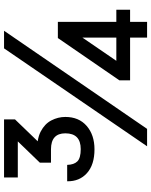

<svg xmlns="http://www.w3.org/2000/svg" viewBox="81 -828 747 949"><g transform="rotate(-90 454.5 -353.5)"><path d="M191 -260Q115 -260 73.5 -297Q32 -334 33 -395H114Q115 -361 131.5 -344.5Q148 -328 192 -328Q270 -328 270 -404Q270 -475 191 -475H125V-530L290 -701L296 -639H52V-707H339V-653L179 -487L173 -543Q240 -546 278.5 -526Q317 -506 334 -473Q351 -440 351 -404Q351 -337 306.5 -298.5Q262 -260 191 -260ZM292 0H206L690 -707H777ZM779 -372 601 -112 578 -152H881V-84H532V-137L741 -441H821V0H743V-381Z"/></g></svg>

Font: 42dot Sans
Style: Bold
Weight: 700
Designer: 42dot
Version: Version 1.000